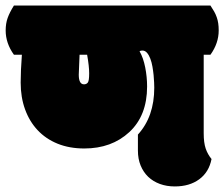

<svg xmlns="http://www.w3.org/2000/svg" viewBox="-62 -670 810 694"><path d="M222.7 -399.9Q222.7 -365.2 241.7 -365.2Q250.5 -365.2 255.4 -371.6Q260.3 -377.9 260.3 -404.8Q260.3 -431.2 252.9 -472.2H225.6Q222.7 -411.6 222.7 -399.9ZM-41.5 -560.1Q-41.5 -585 -34.4 -605Q-27.3 -625 -11.7 -649.9H698.7Q706.5 -638.2 712.2 -628.2Q717.8 -618.2 721.4 -607.7Q725.1 -597.2 726.8 -585.7Q728.5 -574.2 728.5 -560.1Q728.5 -513.7 698.7 -472.2H674.3V-188Q674.3 -154.3 681.4 -133.3Q688.5 -112.3 702.6 -95.2Q693.4 -47.9 658.2 -22Q623 3.9 569.8 3.9Q540.5 3.9 515.9 -5.1Q491.2 -14.2 473.6 -31Q456.1 -47.9 446.3 -71.8Q436.5 -95.7 436.5 -126V-183.6Q495.6 -248.5 495.6 -353Q495.6 -359.4 495.1 -371.6Q494.6 -383.8 493.2 -398.7Q491.7 -413.6 489 -429.2Q486.3 -444.8 481.4 -457.8Q476.6 -470.7 469.5 -479Q462.4 -487.3 452.6 -487.3Q446.3 -487.3 442.4 -484.9Q456.1 -460.9 462.9 -426.3Q469.7 -391.6 469.7 -357.4Q469.7 -252 405.3 -192.4Q341.3 -133.3 242.7 -133.3Q189 -133.3 146.2 -150.6Q103.5 -168 74 -199.5Q44.4 -231 28.6 -274.7Q12.7 -318.4 12.7 -371.6Q12.7 -413.1 17.1 -472.2H-11.7Q-41.5 -513.7 -41.5 -560.1Z"/></svg>

Font: Modak sl
Style: Regular
Weight: 400
Designer: Sarang Kulkarni, Maithili Shingre, Noopur Datye
Foundry: Ek Type
Version: Version 1.036;PS Version 1.000;hotconv 1.0.79;makeotf.lib2.5